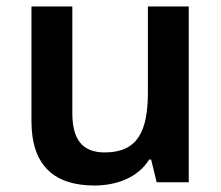

<svg xmlns="http://www.w3.org/2000/svg" viewBox="-20 -562 682 592"><path d="M562 -542H436V-277C436 -157 404 -92 303 -92C234 -92 203 -132 203 -213V-542H77V-188C77 -50 149 10 271 10C339 10 405 -14 440 -70H446L463 0H562Z"/></svg>

Font: Noto Sans Tai Tham SemiBold
Style: Regular
Weight: 600
Designer: Monotype Design Team 2013. Revised by David WIlliams 2020
Foundry: Monotype Imaging Inc.
Version: Version 2.002